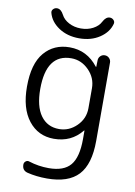

<svg xmlns="http://www.w3.org/2000/svg" viewBox="-103 -802 769 1096"><g transform="rotate(10 281.5 -253.5)"><path d="M267 -470Q122 -470 122 -267Q122 -166 160.5 -113Q199 -60 267 -60Q325 -60 368.5 -103Q412 -146 412 -206V-322Q412 -382 368.5 -426Q325 -470 267 -470ZM247 0Q156 0 100.5 -70.5Q45 -141 45 -267Q45 -400 100.5 -465Q156 -530 247 -530Q348 -530 412 -447Q413 -446 414 -446Q415 -446 415 -447L416 -484Q416 -499 426.5 -509.5Q437 -520 452 -520Q467 -520 477.5 -509.5Q488 -499 488 -484V-30Q488 105 430 167.5Q372 230 248 230Q186 230 134 217Q102 209 102 175Q102 163 111.5 155.5Q121 148 132 152Q188 170 248 170Q335 170 373.5 124Q412 78 412 -27V-76Q412 -77 411 -77Q410 -77 409 -76Q348 0 247 0ZM404 -706Q420 -737 443 -737Q456 -737 465 -727.5Q474 -718 471 -706Q458 -656 408.5 -623Q359 -590 290 -590Q221 -590 171.5 -623Q122 -656 109 -706Q106 -718 115 -727.5Q124 -737 137 -737Q160 -737 176 -706Q189 -680 220 -663.5Q251 -647 290 -647Q329 -647 360 -663.5Q391 -680 404 -706Z"/></g></svg>

Font: Rounded Mplus 1c
Style: Regular
Weight: 400
Version: Version 1.059.20150529